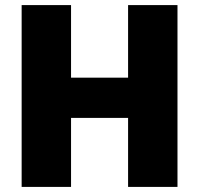

<svg xmlns="http://www.w3.org/2000/svg" viewBox="-20 -734 782 754"><path d="M677 0V-714H483V-429H259V-714H65V0H259V-271H483V0Z"/></svg>

Font: Frost ExtraBold
Style: Regular
Weight: 800
Designer: Lee Frost
Foundry: Lee Frost for Ice Communication Norge AS
Version: Version 2.011;hotconv 1.0.107;makeotfexe 2.5.65593